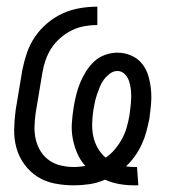

<svg xmlns="http://www.w3.org/2000/svg" viewBox="-20 -548 540 576"><path d="M382 8Q359 8 337 4Q315 0 295 -9Q272 1 248.5 4.5Q225 8 202 8Q172 8 144 2.5Q116 -3 93 -17.5Q70 -32 53.5 -54.5Q37 -77 29.5 -103.5Q22 -130 22.5 -159Q23 -188 27 -218L47 -338Q52 -363 60.5 -388.5Q69 -414 84.5 -437Q100 -460 122 -478.5Q144 -497 168.5 -508Q193 -519 219.5 -523.5Q246 -528 272 -528V-473Q253 -473 233.5 -469.5Q214 -466 195.5 -457Q177 -448 161 -434Q145 -420 134 -403Q123 -386 116.5 -367Q110 -348 107 -329L87 -209Q84 -188 83.5 -168Q83 -148 87.5 -129Q92 -110 102 -94Q112 -78 127.5 -67Q143 -56 162.5 -51.5Q182 -47 202 -47Q211 -47 219.5 -48Q228 -49 236 -50Q221 -67 212 -87.5Q203 -108 198.5 -131Q194 -154 195.5 -178Q197 -202 201 -226Q204 -245 208.5 -263Q213 -281 220 -298.5Q227 -316 237.5 -333Q248 -350 262.5 -363.5Q277 -377 295.5 -383.5Q314 -390 332 -390Q354 -390 373.5 -381.5Q393 -373 406 -357Q419 -341 425 -320.5Q431 -300 433 -278.5Q435 -257 433 -235Q431 -213 428 -191Q424 -172 419 -153Q414 -134 405.5 -115.5Q397 -97 385 -80Q373 -63 358 -49Q364 -48 370.5 -47.5Q377 -47 383 -47Q385 -47 387 -47Q389 -47 391 -47L395 8Q391 8 388 8Q385 8 382 8ZM297 -75Q313 -86 325 -100.5Q337 -115 346 -131.5Q355 -148 360 -165.5Q365 -183 368 -200Q370 -214 371.5 -227Q373 -240 373.5 -253.5Q374 -267 372.5 -280Q371 -293 367 -305Q363 -317 354 -326Q345 -335 332 -335Q320 -335 309.5 -327Q299 -319 291.5 -309Q284 -299 279.5 -287.5Q275 -276 271 -264.5Q267 -253 264.5 -241Q262 -229 260 -217Q257 -197 256.5 -177Q256 -157 260 -138.5Q264 -120 273.5 -103.5Q283 -87 297 -75Z"/></svg>

Font: Iosevka SS04 Light
Style: Italic
Weight: 300
Italic angle: -9°
Monospace: yes
Designer: Belleve Invis
Foundry: Belleve Invis
Version: Version 19.0.0; ttfautohint (v1.8.4)